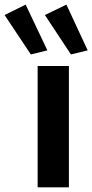

<svg xmlns="http://www.w3.org/2000/svg" viewBox="-93 -808 398 828"><path d="M69.3 -523.4H204.1V0H69.3ZM100.6 -743.2 193.4 -788.1 285.2 -590.8 212.9 -573.2ZM-73.2 -743.2 17.6 -788.1 111.3 -590.8 40 -573.2Z"/></svg>

Font: Reddit Sans Fudge
Style: Bold
Weight: 700
Designer: Stephen Hutchings
Foundry: Reddit
Version: Version 1.013